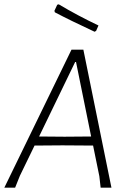

<svg xmlns="http://www.w3.org/2000/svg" viewBox="-31 -869 587 889"><path d="M241 -849Q328 -797 425 -751L414 -726L407 -722Q293 -775 223 -812L221 -819L234 -847ZM355 -639 485 0H435L429 -53L400 -195L258 -196L129 -195L61 -55L39 0H-11L300 -639ZM317 -582 150 -237 268 -236 391 -237 321 -582Z"/></svg>

Font: Alegreya Sans Light
Style: Italic
Weight: 300
Italic angle: -7°
Designer: Juan Pablo del Peral
Foundry: Huerta Tipografica
Version: Version 2.007